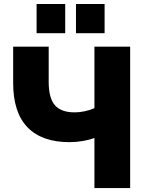

<svg xmlns="http://www.w3.org/2000/svg" viewBox="-20 -956 744 976"><path d="M333 -233.4Q193.4 -233.4 120.1 -308.6Q46.9 -383.8 46.9 -534.2V-718.8H227.5V-540Q227.5 -457 259.3 -420.9Q291 -384.8 359.4 -384.8Q384.8 -384.8 411.6 -390.6Q438.5 -396.5 460 -406.2V-718.8H641.6V0H460V-254.9Q435.5 -245.1 401.4 -239.3Q367.2 -233.4 333 -233.4ZM366.2 -935.5H511.7V-787.1H366.2ZM166 -935.5H311.5V-787.1H166Z"/></svg>

Font: Min Sans Black
Style: Regular
Weight: 900
Designer: Jinseong-Kim, NotoSansCJK, Nunito
Foundry: Jinseong-Kim
Version: Version 1.000